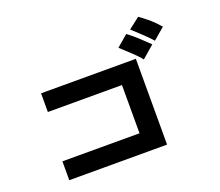

<svg xmlns="http://www.w3.org/2000/svg" viewBox="-121 -959 1241 1081"><g transform="rotate(-20 500.0 -418.0)"><path d="M121 -52V-165H583V-454H139V-566H707V-52ZM822 -611 748 -547Q731 -570 699 -599.5Q667 -629 636 -658L704 -716Q736 -692 764.5 -665.5Q793 -639 822 -611ZM912 -684 843 -625Q826 -645 795 -674.5Q764 -704 733 -732L800 -784Q820 -769 834.5 -758Q849 -747 861.5 -736Q874 -725 885.5 -713Q897 -701 912 -684Z"/></g></svg>

Font: D2Coding ligature
Style: Bold
Weight: 700
Monospace: yes
Designer: Yong-Rak Park; Jeong-Hwan Yoon; Sang-Min Lee;
Foundry: NHN Corporation
Version: Version 1.3.2; Build 20180524